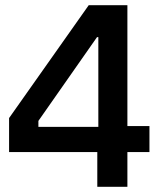

<svg xmlns="http://www.w3.org/2000/svg" viewBox="-20 -720 611 740"><path d="M355 -134H15V-265L322 -700H471V-234H556V-134H471V0H355ZM359 -231V-577H354L128 -254V-231Z"/></svg>

Font: Chakra Petch SemiBold
Style: Regular
Weight: 600
Designer: Katatrad Aksorn Co.,Ltd.
Foundry: Cadson Demak Co.,Ltd.
Version: Version 1.000; ttfautohint (v1.6)